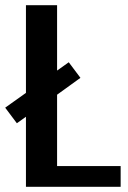

<svg xmlns="http://www.w3.org/2000/svg" viewBox="-30 -720 495 740"><path d="M70 0V-270L35 -245L-10 -305L70 -362V-700H190V-448L235 -480L280 -420L190 -355V-80H435V0Z"/></svg>

Font: Cuprum
Style: Regular
Weight: 400
Designer: Jovanny Lemonad
Foundry: Jovanny Lemonad
Version: Version 3.000